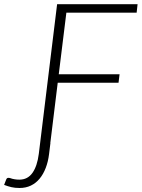

<svg xmlns="http://www.w3.org/2000/svg" viewBox="-129 -728 688 933"><path d="M66 -33 148.5 -707.5H539.5L535 -666.5H193.5L156.5 -367H452L447 -326H151.5L115.5 -33H116L109.5 20Q105 57.5 93.2 88Q81.5 118.5 63.5 140.2Q45.5 162 21 173.8Q-3.5 185.5 -34 185.5Q-56.5 185.5 -73.5 181.5Q-90.5 177.5 -109 170.5L-99.5 146Q-96.5 137.5 -91 136.5Q-85.5 135.5 -79.5 137.5Q-69 141.5 -57.5 143.2Q-46 145 -35 145Q5.5 145 28.8 112Q52 79 59.5 20Z"/></svg>

Font: Lato Light
Style: Italic
Weight: 300
Italic angle: -7°
Designer: Lukasz Dziedzic
Foundry: tyPoland Lukasz Dziedzic
Version: Version 2.007; 2014-02-27